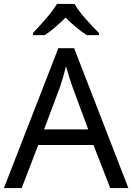

<svg xmlns="http://www.w3.org/2000/svg" viewBox="-20 -964 679 984"><path d="M362 -944H272C246 -899 186 -834 149 -795V-784H209C244 -806 280 -838 316 -874C352 -838 390 -805 425 -784H487V-795C449 -833 386 -899 362 -944ZM545 0H638L360 -717H279L0 0H91L176 -221H459ZM352 -517 432 -301H206L287 -517C295 -540 308 -583 318 -624C325 -599 346 -533 352 -517Z"/></svg>

Font: Noto Sans Newa
Style: Regular
Weight: 400
Designer: Monotype Design Team
Foundry: Monotype Imaging Inc.
Version: Version 2.007